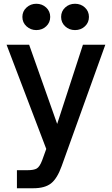

<svg xmlns="http://www.w3.org/2000/svg" viewBox="-20 -795 597 1021"><path d="M70 206V110H127Q160 110 175.5 101Q191 92 204 58L226 -3L15 -557H135L284 -136L421 -557H540L308 88Q284 155 251 180.5Q218 206 158 206ZM99 -705Q99 -735 121 -755Q143 -775 173 -775Q204 -775 225.5 -755Q247 -735 247 -705Q247 -675 225.5 -655Q204 -635 173 -635Q143 -635 121 -655Q99 -675 99 -705ZM305 -705Q305 -735 326.5 -755Q348 -775 379 -775Q410 -775 431.5 -755Q453 -735 453 -705Q453 -675 431.5 -655Q410 -635 379 -635Q348 -635 326.5 -655Q305 -675 305 -705Z"/></svg>

Font: Open Sauce One Medium
Style: Regular
Weight: 500
Designer: Alfredo Marco Pradil
Foundry: Creative Sauce Fz LLC
Version: Version 1.477